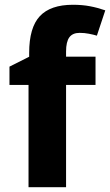

<svg xmlns="http://www.w3.org/2000/svg" viewBox="-20 -785 461 805"><path d="M380.5 -428.9H257V0H99.6V-428.9H19.7V-505.6L102.3 -547.1V-563.3Q102.3 -669.3 146.9 -717.1Q191.6 -765 285.7 -765Q325.1 -765 357.3 -758.8Q389.6 -752.7 421.4 -741.6L386.2 -635.5Q371.6 -639.9 352.9 -643.5Q334.3 -647.2 313.7 -647.2Q284.5 -647.2 270.7 -628.5Q257 -609.7 257 -569V-547.5H380.5Z"/></svg>

Font: Noto Sans Oriya
Style: Regular
Weight: 400
Designer: Amélie Bonet and Sol Matas
Foundry: Google LLC
Version: Version 2.006